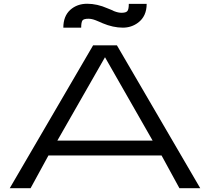

<svg xmlns="http://www.w3.org/2000/svg" viewBox="-20 -988 1102 1008"><path d="M468.8 -750H593.8L1031.2 0H921.9L828.1 -171.9H234.4L140.6 0H31.2ZM781.2 -250 531.2 -687.5 281.2 -250ZM312.5 -842.8Q312.5 -902.8 348.6 -936Q384.8 -968.3 437.5 -968.3Q490.2 -968.3 544.4 -944.3Q546.9 -943.8 562.5 -937Q566.9 -934.6 572.8 -932.6Q574.2 -931.6 575.7 -930.9Q577.1 -930.2 578.1 -929.7L579.6 -929.2Q600.6 -920.9 618.2 -920.9Q641.6 -920.9 648.9 -930.2Q656.2 -939 656.2 -967.8H750Q750 -902.8 705.1 -869.1Q669.9 -842.8 625 -842.8Q573.7 -842.8 518.1 -866.2L514.2 -868.2Q510.7 -869.1 507.3 -871.1Q502.4 -873 500.5 -874Q488.3 -878.9 482.9 -881.3Q461.9 -889.6 444.3 -889.6Q419.9 -889.6 413.1 -880.9Q406.2 -871.1 406.2 -842.8Z"/></svg>

Font: Michroma+
Style: Regular
Weight: 400
Designer: beogot
Foundry: beogot
Version: Version